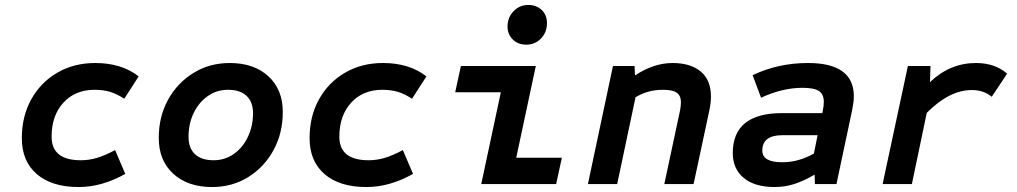

<svg xmlns="http://www.w3.org/2000/svg" viewBox="-20 -742 4100 774"><path d="M297 12Q189 12 128.5 -40Q68 -92 68 -185Q68 -273 106 -341.5Q144 -410 211 -449Q278 -488 364 -488Q470 -488 539 -434L481 -344Q450 -364 423 -372Q396 -380 361 -380Q283 -380 235.5 -328Q188 -276 188 -191Q188 -96 306 -96Q339 -96 371 -105.5Q403 -115 444 -137L485 -41Q391 12 297 12Z M835 12Q737 12 678.5 -41.5Q620 -95 620 -186Q620 -272 657.5 -340Q695 -408 760 -448Q825 -488 906 -488Q1004 -488 1062 -434.5Q1120 -381 1120 -291Q1120 -205 1082.5 -136.5Q1045 -68 980.5 -28Q916 12 835 12ZM841 -96Q886 -96 922 -121Q958 -146 979 -189.5Q1000 -233 1000 -286Q1000 -331 974 -355.5Q948 -380 899 -380Q854 -380 818 -355Q782 -330 761 -287Q740 -244 740 -190Q740 -145 766 -120.5Q792 -96 841 -96Z M1457 12Q1349 12 1288.5 -40Q1228 -92 1228 -185Q1228 -273 1266 -341.5Q1304 -410 1371 -449Q1438 -488 1524 -488Q1630 -488 1699 -434L1641 -344Q1610 -364 1583 -372Q1556 -380 1521 -380Q1443 -380 1395.5 -328Q1348 -276 1348 -191Q1348 -96 1466 -96Q1499 -96 1531 -105.5Q1563 -115 1604 -137L1645 -41Q1551 12 1457 12Z M1920 0 1999 -370H1815L1838 -476H2140L2061 -106H2245L2222 0ZM2102 -562Q2068 -562 2047 -583Q2026 -604 2026 -635Q2026 -672 2050.5 -697Q2075 -722 2109 -722Q2143 -722 2164 -701.5Q2185 -681 2185 -649Q2185 -612 2161 -587Q2137 -562 2102 -562Z M2350 0 2451 -476H2538L2540 -438Q2616 -488 2691 -488Q2764 -488 2805 -453.5Q2846 -419 2846 -353Q2846 -328 2840 -299L2776 0H2658L2720 -290Q2723 -304 2724 -314Q2725 -324 2725 -330Q2725 -356 2708.5 -368Q2692 -380 2654 -380Q2621 -380 2594 -372.5Q2567 -365 2542 -350L2468 0Z M3102 12Q3023 12 2978.5 -24.5Q2934 -61 2934 -125Q2934 -286 3133 -286H3295L3297 -296Q3299 -306 3300 -315Q3301 -324 3301 -331Q3301 -362 3281.5 -375Q3262 -388 3215 -388Q3134 -388 3048 -348L3014 -439Q3117 -488 3237 -488Q3422 -488 3422 -354Q3422 -341 3420 -327Q3418 -313 3415 -297L3352 0H3265L3264 -38Q3221 -13 3183 -0.5Q3145 12 3102 12ZM3133 -88Q3169 -88 3201 -97.5Q3233 -107 3261 -123L3276 -197H3134Q3053 -197 3053 -135Q3053 -88 3133 -88Z M3538 0 3640 -476H3731L3729 -411Q3810 -488 3914 -488Q3991 -488 4040 -445L3978 -352Q3945 -379 3898 -379Q3807 -379 3716 -287L3656 0Z"/></svg>

Font: Sometype Mono
Style: Bold Italic
Weight: 700
Italic angle: -12°
Monospace: yes
Designer: Ryoichi Tsunekawa
Foundry: Dharma Type
Version: Version 1.000; ttfautohint (v1.8.3)